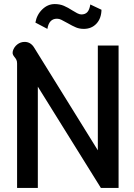

<svg xmlns="http://www.w3.org/2000/svg" viewBox="-20 -924 658 944"><path d="M64 -612Q64 -623 60.5 -630Q57 -637 51 -644Q42 -655 42 -664Q42 -669 43 -673Q49 -693 65 -705.5Q81 -718 101 -718Q129 -718 146 -693L461 -185V-700H563V0H476L166 -498V0H64ZM154 -813Q161 -852 188 -878Q215 -904 249 -904Q274 -904 294 -895.5Q314 -887 337 -872Q348 -865 359.5 -859Q371 -853 380 -853Q399 -853 409.5 -864.5Q420 -876 424 -902L479 -876Q478 -833 454 -807.5Q430 -782 392 -782Q371 -782 354 -789Q337 -796 311 -811Q291 -822 281 -827Q271 -832 260 -832Q221 -832 213 -782Z"/></svg>

Font: Niramit Medium
Style: Regular
Weight: 500
Designer: Katatrad Aksorn Co.,Ltd.
Foundry: Cadson Demak Co.,Ltd.
Version: Version 1.000; ttfautohint (v1.6)